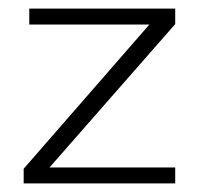

<svg xmlns="http://www.w3.org/2000/svg" viewBox="-20 -426 463 446"><path d="M35 0V-34L327 -369H48V-406H387V-370L95 -37H387V0Z"/></svg>

Font: Darker Grotesque Light
Style: Regular
Weight: 400
Version: Version 1.000;gftools[0.9.28]